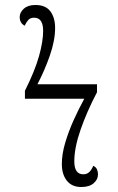

<svg xmlns="http://www.w3.org/2000/svg" viewBox="-20 -740 475 770"><path d="M306 10Q268 10 248 -15.5Q228 -41 228 -82Q228 -122 241.5 -167.5Q255 -213 275.5 -258.5Q296 -304 318 -344H80V-376Q120 -456 136.5 -515Q153 -574 153 -616Q153 -669 117 -669Q102 -669 94 -660.5Q86 -652 79 -637Q59 -647 59 -672Q59 -690 75.5 -705Q92 -720 122 -720Q163 -720 182 -694.5Q201 -669 201 -628Q201 -578 180 -517.5Q159 -457 130 -402H369V-370Q329 -294 303.5 -221Q278 -148 278 -93Q278 -41 314 -41Q329 -41 338.5 -50.5Q348 -60 354 -75Q365 -70 369 -60.5Q373 -51 373 -41Q373 -20 355.5 -5Q338 10 306 10Z"/></svg>

Font: Noto Serif SemiCondensed Light
Style: Regular
Weight: 300
Width: 4
Designer: Monotype Design Team
Foundry: Monotype Imaging Inc.
Version: Version 2.013